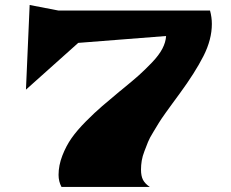

<svg xmlns="http://www.w3.org/2000/svg" viewBox="-20 -742 915 762"><path d="M212.4 -47.9Q212.4 -85.4 227.3 -124Q242.2 -162.6 263.9 -193.6Q285.6 -224.6 321 -260.3Q356.4 -295.9 385.7 -321Q415 -346.2 456.1 -380.4Q458.5 -381.8 459.5 -382.8Q460.4 -383.8 462.4 -385.3Q464.4 -386.7 465.8 -388.2Q507.8 -422.4 531.7 -443.8Q555.7 -465.3 583.3 -494.1Q610.8 -522.9 624.3 -548.6Q637.7 -574.2 639.2 -599.1L290.5 -571.8L83 -386.2L97.7 -722.2L211.9 -700.2H813.5Q820.8 -673.8 820.8 -647Q820.8 -585 787.4 -519.3Q753.9 -453.6 693.8 -371.6Q670.9 -340.3 664.6 -331.8Q658.2 -323.2 637.9 -294.9Q617.7 -266.6 610.6 -254.6Q603.5 -242.7 588.4 -218Q573.2 -193.4 567.4 -178.5Q561.5 -163.6 553.5 -142.8Q545.4 -122.1 542.5 -104.2Q539.6 -86.4 539.6 -68.8Q539.6 -43.5 547.6 -28.1Q555.7 -12.7 574.7 0H224.1Q212.4 -22 212.4 -47.9Z"/></svg>

Font: Goblin
Style: Regular
Weight: 400
Designer: Riccardo De Franceschi
Foundry: Sorkin Type Co.
Version: Version 1.001